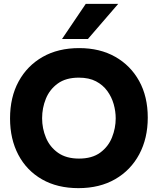

<svg xmlns="http://www.w3.org/2000/svg" viewBox="-20 -966 817 994"><path d="M386 8Q277 8 197.5 -37.5Q118 -83 75 -164.5Q32 -246 32 -353Q32 -463 76.5 -544.5Q121 -626 201 -671.5Q281 -717 390 -717Q497 -717 576.5 -672Q656 -627 700.5 -546.5Q745 -466 745 -357Q745 -250 701 -167.5Q657 -85 576.5 -38.5Q496 8 386 8ZM389 -145Q457 -145 499 -176Q541 -207 560 -255Q579 -303 579 -353Q579 -390 568.5 -427Q558 -464 535.5 -495Q513 -526 477 -545Q441 -564 388 -564Q321 -564 279 -533.5Q237 -503 217.5 -455Q198 -407 198 -354Q198 -301 218 -253Q238 -205 280.5 -175Q323 -145 389 -145ZM301 -764 424 -946H592L435 -764Z"/></svg>

Font: Onest ExtraBold
Style: Regular
Weight: 800
Designer: Dmitri Voloshin, Andrey Kudryavtsev
Foundry: Dmitri Voloshin, Andrey Kudryavtsev
Version: Version 1.000;gftools[0.9.33]